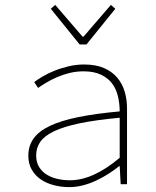

<svg xmlns="http://www.w3.org/2000/svg" viewBox="-20 -754 640 786"><path d="M264 12Q232 12 202 4.5Q172 -3 148.5 -18.5Q125 -34 110.5 -58.5Q96 -83 96 -117Q96 -157 117.5 -187Q139 -217 184 -238.5Q229 -260 300 -274.5Q371 -289 470 -298Q470 -329 463 -359Q456 -389 439.5 -411.5Q423 -434 394 -448Q365 -462 322 -462Q293 -462 266 -455.5Q239 -449 214.5 -438.5Q190 -428 170 -416Q150 -404 136 -394L120 -418Q133 -428 154 -440.5Q175 -453 202 -464Q229 -475 260.5 -482.5Q292 -490 324 -490Q372 -490 405.5 -475.5Q439 -461 460 -436Q481 -411 490.5 -378.5Q500 -346 500 -310V0H474L470 -74H468Q447 -57 422.5 -41.5Q398 -26 372 -14Q346 -2 318.5 5Q291 12 264 12ZM266 -16Q361 -16 470 -108V-272Q373 -263 307.5 -249.5Q242 -236 202 -217Q162 -198 145 -173.5Q128 -149 128 -118Q128 -90 140 -70.5Q152 -51 171.5 -39Q191 -27 215.5 -21.5Q240 -16 266 -16ZM306 -572 188 -718 206 -734 318 -604H322L434 -734L452 -718L334 -572Z"/></svg>

Font: Source Code Pro ExtraLight
Style: Regular
Weight: 200
Monospace: yes
Designer: Paul D. Hunt, Teo Tuominen
Foundry: Adobe Systems Incorporated
Version: Version 2.030;PS 1.000;hotconv 16.6.51;makeotf.lib2.5.65220